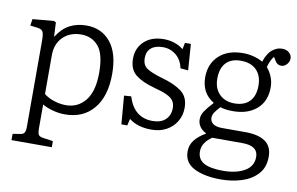

<svg xmlns="http://www.w3.org/2000/svg" viewBox="-82 -737 1734 1121"><g transform="rotate(10 785.0 -177.0)"><path d="M42 216V179L90 171Q104 169 110.5 159Q117 149 117 124V-384Q117 -422 111 -437Q105 -452 81 -456L34 -462L40 -501L165 -512L178 -506L182 -423H184Q217 -475 260.5 -497Q304 -519 358 -519Q448 -519 501 -454Q554 -389 554 -266Q554 -133 492 -59.5Q430 14 323 14Q286 14 249.5 4Q213 -6 188 -21V123Q188 147 194 157.5Q200 168 220 171L281 180V216ZM319 -40Q390 -40 434 -95Q478 -150 478 -259Q478 -371 439 -416.5Q400 -462 337 -462Q271 -462 229.5 -421.5Q188 -381 188 -312V-83Q211 -64 247 -52Q283 -40 319 -40Z M658 14 644 -154 686 -157Q723 -37 833 -37Q883 -37 910 -63Q937 -89 937 -131Q937 -157 925.5 -174Q914 -191 886.5 -204Q859 -217 809 -230Q738 -249 698 -280.5Q658 -312 658 -376Q658 -439 701 -479Q744 -519 818 -519Q851 -519 881.5 -508.5Q912 -498 933 -480L941 -519H976L987 -364L941 -368Q931 -417 897.5 -444.5Q864 -472 819 -472Q774 -472 749.5 -451Q725 -430 725 -391Q725 -348 755 -329.5Q785 -311 844 -294Q920 -273 962.5 -241Q1005 -209 1005 -145Q1005 -100 983.5 -64Q962 -28 924 -7Q886 14 834 14Q753 14 702 -26L693 14Z M1285 230Q1188 230 1127 199.5Q1066 169 1066 102Q1066 65 1088 36Q1110 7 1153 -18V-21Q1130 -32 1116.5 -51Q1103 -70 1103 -95Q1103 -120 1119 -144Q1135 -168 1166 -201V-204Q1092 -249 1092 -342Q1092 -422 1144 -470.5Q1196 -519 1287 -519Q1320 -519 1351 -510.5Q1382 -502 1404 -489Q1420 -539 1447.5 -561.5Q1475 -584 1505 -584Q1533 -584 1548.5 -569.5Q1564 -555 1564 -536Q1564 -516 1549.5 -500.5Q1535 -485 1517 -485Q1505 -485 1496 -490.5Q1487 -496 1478 -511L1467 -529Q1447 -504 1436 -463Q1456 -440 1467.5 -411Q1479 -382 1479 -350Q1479 -267 1426 -221Q1373 -175 1286 -175Q1262 -175 1243.5 -177.5Q1225 -180 1210 -185Q1194 -168 1181.5 -151Q1169 -134 1169 -115Q1169 -94 1186.5 -80.5Q1204 -67 1242 -67H1379Q1456 -67 1497 -38.5Q1538 -10 1538 51Q1538 115 1501.5 154.5Q1465 194 1407.5 212Q1350 230 1285 230ZM1286 -221Q1344 -221 1375.5 -253.5Q1407 -286 1407 -347Q1407 -406 1374 -439.5Q1341 -473 1281 -473Q1224 -473 1193.5 -440.5Q1163 -408 1163 -347Q1163 -289 1196.5 -255Q1230 -221 1286 -221ZM1289 178Q1366 178 1416 149.5Q1466 121 1466 65Q1466 -1 1372 -1H1194Q1169 15 1153 38Q1137 61 1137 90Q1137 135 1174 156.5Q1211 178 1289 178Z"/></g></svg>

Font: Literata 12pt Light
Style: Regular
Weight: 300
Designer: Latin by Veronika Burian and Jose Scaglione. Greek by Irene Vlachou. Cyrillic by Vera Evstafieva.
Foundry: TypeTogether
Version: Version 3.002